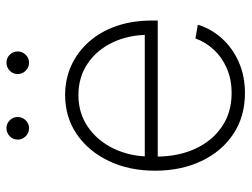

<svg xmlns="http://www.w3.org/2000/svg" viewBox="-111 -645 767 585"><g transform="rotate(-90 272.5 -352.5)"><path d="M281.2 10.3Q210 10.3 156.7 -25.1Q103.5 -60.5 74.2 -122.6Q44.9 -184.6 44.9 -263.2Q44.9 -342.8 74.5 -404.5Q104 -466.3 156 -502Q208 -537.6 275.4 -537.6Q324.2 -537.6 365.7 -518.6Q407.2 -499.5 438 -464.6Q468.8 -429.7 485.6 -381.3Q502.4 -333 502.4 -273.4V-255.4H69.3V-294.9H478L459 -281.7Q459 -343.8 435.8 -392.6Q412.6 -441.4 371.1 -469.2Q329.6 -497.1 275.4 -497.1Q220.7 -497.1 178.5 -468.3Q136.2 -439.5 112.1 -389.4Q87.9 -339.4 87.9 -274.9V-259.8Q87.9 -193.4 111.6 -141.6Q135.3 -89.8 178.7 -60.1Q222.2 -30.3 281.2 -30.3Q324.2 -30.3 357.9 -45.4Q391.6 -60.5 414.6 -85.7Q437.5 -110.8 447.8 -140.6L489.7 -133.3Q478 -93.8 449 -61Q419.9 -28.3 377.2 -9Q334.5 10.3 281.2 10.3ZM374 -647.5Q359.9 -647.5 349.6 -657.7Q339.4 -668 339.4 -682.1Q339.4 -696.3 349.6 -706.3Q359.9 -716.3 374 -716.3Q388.2 -716.3 398.2 -706.3Q408.2 -696.3 408.2 -682.1Q408.2 -668 398.2 -657.7Q388.2 -647.5 374 -647.5ZM174.3 -647.5Q160.2 -647.5 149.9 -657.7Q139.6 -668 139.6 -682.1Q139.6 -696.3 149.9 -706.3Q160.2 -716.3 174.3 -716.3Q188.5 -716.3 198.5 -706.3Q208.5 -696.3 208.5 -682.1Q208.5 -668 198.5 -657.7Q188.5 -647.5 174.3 -647.5Z"/></g></svg>

Font: Inter 24pt ExtraLight
Style: Regular
Weight: 250
Designer: Rasmus Andersson
Foundry: rsms
Version: Version 4.001;git-66647c0bb